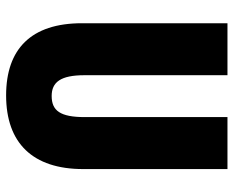

<svg xmlns="http://www.w3.org/2000/svg" viewBox="-88 -666 764 628"><g transform="rotate(90 294.0 -352.0)"><path d="M533 -242V-714H363V-247C363 -167 342 -139 294 -139C249 -139 226 -168 226 -246V-714H56V-238C56 -72 140 10 292 10C448 10 533 -77 533 -242Z"/></g></svg>

Font: Noto Sans Hebrew ExtraCondensed Black
Style: Regular
Weight: 900
Width: 2
Designer: Monotype Design Team
Foundry: Monotype Imaging Inc.
Version: Version 2.004